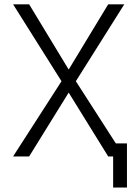

<svg xmlns="http://www.w3.org/2000/svg" viewBox="-20 -713 626 875"><path d="M495.6 141.6V0H473.1L293 -291L112.8 0H39.6L260.3 -342.8L39.6 -693.4H112.8L293 -396L473.1 -693.4H546.4L325.7 -342.8L507.8 -59.6H558.6V141.6Z"/></svg>

Font: CaskaydiaCove NFP Light
Style: Regular
Weight: 300
Designer: Aaron Bell
Foundry: Saja Typeworks
Version: Version 2111.001; VTT 6.35;Nerd Fonts 3.1.1